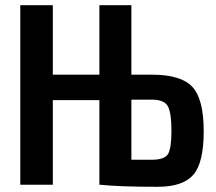

<svg xmlns="http://www.w3.org/2000/svg" viewBox="-20 -710 830 738"><path d="M485 -423H564Q676 -423 719.5 -376Q763 -329 763 -206Q763 -84 723 -38Q683 8 586 8Q440 8 363 0H362V-325H183V0H58V-690H183V-423H362V-690H485ZM485 -96H564Q612 -96 625.5 -117.5Q639 -139 639 -208Q639 -277 625 -302Q611 -327 564 -327H485Z"/></svg>

Font: Exo 2 Semi Bold Condensed
Style: Regular
Weight: 600
Width: 3
Designer: Natanael Gama
Version: Version 1.001;PS 001.001;hotconv 1.0.70;makeotf.lib2.5.58329